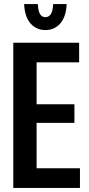

<svg xmlns="http://www.w3.org/2000/svg" viewBox="-20 -919 437 939"><path d="M45 0V-710H367V-614H159V-409H344V-318H159V-96H371V0ZM202 -772Q158 -772 129.5 -804Q101 -836 98 -899H165Q167 -863 176.5 -849Q186 -835 202 -835Q218 -835 228 -849Q238 -863 240 -899H306Q303 -836 274.5 -804Q246 -772 202 -772Z"/></svg>

Font: Special Gothic Condensed Medium
Style: Regular
Weight: 500
Width: 3
Designer: Alistair McCready
Foundry: Monolith
Version: Version 1.000; ttfautohint (v1.8.4.7-5d5b)